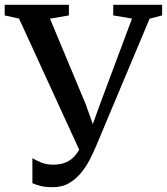

<svg xmlns="http://www.w3.org/2000/svg" viewBox="-34 -763 694 797"><path d="M185 14Q154.5 14 135 9Q115.5 4 100.5 -2.5V-106.5Q114.5 -97.5 136.8 -88.5Q159 -79.5 187 -79.5Q218 -79.5 240.8 -89.5Q263.5 -99.5 280 -120Q296.5 -140.5 309 -171L306 -117L45 -686L-14.5 -699V-743H252V-699L173.5 -685.5L321.5 -331L367 -204L335.5 -204.5L381.5 -331.5L514 -686L436 -699V-743H639V-699L587 -685.5L364 -154.5Q354.5 -132 340 -103.2Q325.5 -74.5 304.5 -48Q283.5 -21.5 254.2 -3.8Q225 14 185 14Z"/></svg>

Font: Merriweather 48pt Medium
Style: Regular
Weight: 500
Version: Version 2.100